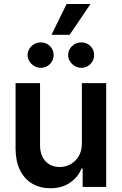

<svg xmlns="http://www.w3.org/2000/svg" viewBox="-20 -955 622 981"><path d="M398.4 -530.3H522.5V0H402.3V-93.8H396.5Q377.4 -47.9 336.2 -20.5Q294.9 6.8 237.3 6.8Q185.1 6.8 145 -16.6Q105 -40 82.5 -85Q60.1 -129.9 59.6 -192.4V-530.3H184.6V-211.9Q184.6 -178.7 197 -153.6Q209.5 -128.4 232.2 -115Q254.9 -101.6 285.2 -101.6Q313.5 -101.6 339.6 -115.5Q365.7 -129.4 382.1 -156.7Q398.4 -184.1 398.4 -222.7ZM121.1 -673.8Q121.1 -691.4 130.4 -706.3Q139.6 -721.2 155 -729.7Q170.4 -738.3 188.5 -738.3Q216.3 -738.3 235.1 -719.7Q253.9 -701.2 253.9 -673.8Q253.9 -656.2 245.4 -641.4Q236.8 -626.5 221.7 -617.4Q206.5 -608.4 188.5 -608.4Q170.9 -608.4 155.3 -617.4Q139.6 -626.5 130.4 -641.6Q121.1 -656.7 121.1 -673.8ZM328.1 -673.8Q328.1 -691.4 337.4 -706.3Q346.7 -721.2 362.1 -729.7Q377.4 -738.3 395.5 -738.3Q423.3 -738.3 442.1 -719.7Q460.9 -701.2 460.9 -673.8Q460.9 -656.2 452.4 -641.4Q443.8 -626.5 428.7 -617.4Q413.6 -608.4 395.5 -608.4Q377.9 -608.4 362.3 -617.4Q346.7 -626.5 337.4 -641.6Q328.1 -656.7 328.1 -673.8ZM320.3 -934.6H442.4L335.9 -777.3H243.2Z"/></svg>

Font: Pretendard Std SemiBold
Style: Regular
Weight: 600
Designer: Base glyphs from Inter by Rasmus Andersson; Hangeul glyphs from Noto Sans CJK(Source Han Sans) by Jang Soo-young and Kan
Foundry: Kil Hyung-jin
Version: Version 1.309